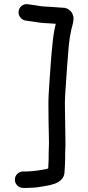

<svg xmlns="http://www.w3.org/2000/svg" viewBox="-20 -785 433 943"><path d="M71.5 -730.5C69.8 -719.5 72.3 -709.5 79 -700.5C85.7 -691.5 94.3 -686 105 -684L141 -679C166.3 -675 183.7 -672.7 193 -672C201 -671.4 213 -670.7 229 -670C238.3 -669.4 246.7 -668.7 254 -668L252 -660C245.3 -631.3 240.7 -601.7 238 -571C234.7 -541 232 -511.7 230 -483C228 -454.3 226 -426.3 224 -399C222 -371.7 220.3 -345.7 219 -321C217.7 -296.3 217.3 -272.7 218 -250C218 -228.7 218.2 -207.5 218.5 -186.5C218.8 -165.5 219.3 -141.7 220 -115C220.7 -89.7 220.7 -72 220 -62C219.3 -49.3 219 -38.3 219 -29V-4C219 2.7 218.7 9.7 218 17C217.3 25.7 217 32.7 217 38V42C214.3 43.3 211.3 44.3 208 45C200.7 46.3 191.3 48 180 50C169.3 52 159.7 53.3 151 54C143 55.3 136.3 56 131 56C125 56.7 119.7 57 115 57H94C82.7 57 73 61 65 69C57 77 53 86.5 53 97.5C53 108.5 57 118 65 126C73 134 82.7 138 94 138H115C121 138 127.7 137.7 135 137C143 137 152 136.3 162 135C171.3 133.7 182 132 194 130C206 128 216.7 126 226 124C236 121.3 244 119 250 117C258 113.7 266 109.3 274 104C289.3 92 297 76.3 297 57C297 52.3 297.3 47.7 298 43C298 37.7 298.3 31 299 23C299.7 13.7 300 4.7 300 -4V-29C300 -37 300.3 -46.7 301 -58C301.7 -70 301.7 -89.7 301 -117C300.3 -141 300 -164.7 300 -188C299.3 -208.7 299 -230 299 -252C298.3 -272 298.7 -293.7 300 -317C301.3 -341 303 -366.3 305 -393C307 -420.3 309 -448.3 311 -477C313 -505.7 315.3 -534.3 318 -563C320.7 -590.3 325 -617 331 -643C332.3 -647 334 -653.2 336 -661.5C338 -669.8 339.2 -675 339.5 -677C339.8 -679 340.3 -683.7 341 -691C341.7 -698.3 341 -703.7 339 -707C337 -718.3 331 -727.8 321 -735.5C311 -743.2 301 -747 291 -747C287 -747 281 -747.3 273 -748C263.7 -748.7 250.7 -749.7 234 -751C218 -751.7 206 -752.3 198 -753C190.7 -753 176 -755 154 -759L118 -764C106.7 -766 96.5 -763.7 87.5 -757C78.5 -750.3 73.2 -741.5 71.5 -730.5Z"/></svg>

Font: Ruji's Handwriting Font v.2.0
Style: Medium
Weight: 500
Version: Version 2.0